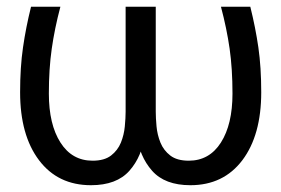

<svg xmlns="http://www.w3.org/2000/svg" viewBox="-20 -540 835 571"><path d="M250.6 10.8Q152.1 10.8 96 -63.6Q39.8 -138 39.8 -265.6Q39.8 -339.7 48.4 -398.9Q56.9 -458.1 72.3 -520H159.6Q142.4 -455.1 133.9 -395.2Q125.3 -335.3 125.3 -261.7Q125.3 -170.1 159.8 -116.1Q194.2 -62.1 255.3 -62.1Q290.4 -62.1 310.3 -77.5Q330.2 -92.9 339.6 -116Q348.9 -139.2 351.2 -164.2Q353.6 -189.2 353.6 -207.8V-520H443.2V-207.8Q443.2 -189.2 445.5 -164.2Q447.8 -139.2 457.1 -116Q466.5 -92.9 486.4 -77.5Q506.3 -62.1 541.4 -62.1Q602.6 -62.1 637 -116.1Q671.4 -170.1 671.4 -261.7Q671.4 -335.3 662.9 -395.2Q654.3 -455.1 637.1 -520H724.4Q739.8 -458.1 748.4 -398.9Q756.9 -339.7 756.9 -265.6Q756.9 -138 700.8 -63.6Q644.6 10.8 546.1 10.8Q470.3 10.8 432.3 -32.2Q394.3 -75.2 386.3 -140.3H410.4Q403 -75.2 364.9 -32.2Q326.8 10.8 250.6 10.8Z"/></svg>

Font: Murecho Thin
Style: Regular
Weight: 100
Designer: Neil Summerour
Foundry: Positype
Version: Version 1.010